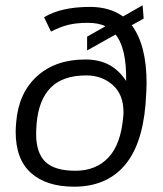

<svg xmlns="http://www.w3.org/2000/svg" viewBox="-20 -688 612 723"><path d="M39 -192Q39 -204 41 -228Q50 -338 119.5 -401Q189 -464 301 -464Q353 -464 390.5 -444Q428 -424 455 -383Q457 -507 415 -558L308 -498V-550L377 -589Q352 -602 310 -602Q268 -602 237.5 -594.5Q207 -587 172 -569L146 -623Q210 -662 319 -662Q393 -662 443 -626L517 -668L521 -618L476 -593Q532 -519 532 -374Q532 -353 528 -295Q515 -139 446.5 -62Q378 15 259 15Q155 15 97 -36.5Q39 -88 39 -192ZM444 -248Q445 -254 445 -266Q445 -332 404.5 -368Q364 -404 305 -404Q217 -404 171.5 -358.5Q126 -313 118 -224Q116 -196 116 -185Q116 -112 151 -78.5Q186 -45 264 -45Q341 -45 388 -94.5Q435 -144 444 -248Z"/></svg>

Font: Pridi Light
Style: Regular
Weight: 300
Version: Version 1.002